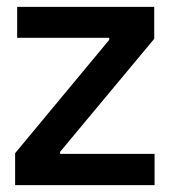

<svg xmlns="http://www.w3.org/2000/svg" viewBox="-20 -539 494 559"><path d="M24 0V-93L298 -423V-429H30V-519H429V-426L155 -97V-91H430V0Z"/></svg>

Font: Bricolage Grotesque 96pt Medium
Style: Regular
Weight: 500
Designer: Mathieu Triay
Foundry: Atelier Triay
Version: Version 1.001; ttfautohint (v1.8.4.7-5d5b);gftools[0.9.33.de